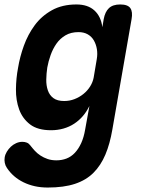

<svg xmlns="http://www.w3.org/2000/svg" viewBox="-56 -580 676 861"><path d="M345 -105Q333 -80 316 -60Q299 -40 277 -25.5Q255 -11 228.5 -3.5Q202 4 173 4Q113 4 79 -22Q45 -48 30 -89Q15 -130 15.5 -179.5Q16 -229 25 -276Q33 -325 51 -375Q69 -425 99.5 -466.5Q130 -508 176.5 -534Q223 -560 287 -560Q338 -560 367.5 -533Q397 -506 403 -458L409 -494Q415 -527 432.5 -543.5Q450 -560 483 -560Q517 -560 528.5 -543.5Q540 -527 534 -494L448 0Q437 65 416.5 113.5Q396 162 363 195Q330 228 280 244.5Q230 261 158 261Q127 261 100 255Q73 249 49.5 237.5Q26 226 7.5 210Q-11 194 -25 173Q-32 163 -34.5 150.5Q-37 138 -35 126Q-33 113 -25.5 100.5Q-18 88 -7.5 78Q3 68 16.5 62Q30 56 44 56Q55 56 64 59.5Q73 63 79 71Q89 84 100 96Q111 108 125.5 117.5Q140 127 157.5 133Q175 139 197 139Q221 139 242 131Q263 123 279.5 105.5Q296 88 308 62Q320 36 326 0ZM232 -127Q256 -127 278 -135.5Q300 -144 318 -158.5Q336 -173 348 -192Q360 -211 364 -232L378 -315Q382 -338 378.5 -359.5Q375 -381 365 -398.5Q355 -416 337.5 -426Q320 -436 296 -436Q262 -436 237.5 -421.5Q213 -407 197 -384Q181 -361 171 -333Q161 -305 156 -277Q152 -250 151.5 -223.5Q151 -197 158.5 -175Q166 -153 183.5 -140Q201 -127 232 -127Z"/></svg>

Font: Maple Mono
Style: Bold Italic
Weight: 700
Italic angle: -10°
Monospace: yes
Designer: subframe7536
Version: Version 7.000